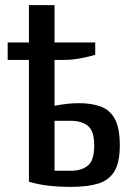

<svg xmlns="http://www.w3.org/2000/svg" viewBox="-20 -720 527 750"><path d="M258 10Q210 10 170.5 5.5Q131 1 93 -10V-700H193V-307Q215 -311 238.5 -314Q262 -317 288 -317Q337 -317 373 -304Q409 -291 428.5 -255.5Q448 -220 448 -152Q448 -86 427 -51Q406 -16 364 -3Q322 10 258 10ZM193 -53H258Q298 -53 323 -73Q348 -93 348 -152Q348 -209 323 -228.5Q298 -248 258 -248H193ZM10 -486V-554H352V-506Q330 -499 296 -492.5Q262 -486 233 -486Z"/></svg>

Font: Cuprum Medium
Style: Regular
Weight: 500
Designer: Jovanny Lemonad
Foundry: Jovanny Lemonad
Version: Version 3.000